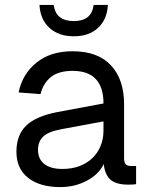

<svg xmlns="http://www.w3.org/2000/svg" viewBox="-20 -751 610 783"><path d="M226 12Q143 12 95 -25.5Q47 -63 47 -132Q47 -200 86.5 -238.5Q126 -277 214 -294L402 -329Q402 -462 276 -462Q220 -462 188.5 -437.5Q157 -413 145 -367L56 -374Q71 -449 128.5 -495.5Q186 -542 276 -542Q379 -542 432.5 -484.5Q486 -427 486 -326V-107Q486 -89 492.5 -81.5Q499 -74 514 -74H535V0Q530 1 521.5 1.5Q513 2 503 2Q455 2 431.5 -17.5Q408 -37 403 -82Q383 -40 334 -14Q285 12 226 12ZM234 -62Q274 -62 305 -74Q336 -86 357.5 -107Q379 -128 390.5 -156.5Q402 -185 402 -218V-256L230 -224Q176 -214 155.5 -193.5Q135 -173 135 -140Q135 -102 161 -82Q187 -62 234 -62ZM281 -603Q219 -603 181.5 -637.5Q144 -672 141 -731H199Q204 -696 225 -680.5Q246 -665 281 -665Q316 -665 336.5 -680.5Q357 -696 362 -731H420Q417 -672 380 -637.5Q343 -603 281 -603Z"/></svg>

Font: Geist
Style: Regular
Weight: 400
Designer: Basement.studio, Andrés Briganti, Mateo Zaragoza
Foundry: Basement.studio, Vercel, Andrés Briganti, Guido Ferreyra, Mateo Zaragoza
Version: Version 1.401